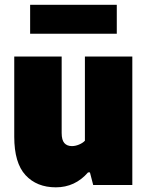

<svg xmlns="http://www.w3.org/2000/svg" viewBox="-20 -792 630 822"><path d="M41 -206.5V-550H244V-223Q244 -192.5 255.5 -179.5Q267 -166.5 288 -166.5Q302.5 -166.5 318.2 -173Q334 -179.5 343.5 -189.5V-550H546.5V0H379L365 -54H357Q301.5 10 219 10Q137.5 10 89.2 -42.2Q41 -94.5 41 -206.5ZM109 -647.5V-771.5H480V-647.5Z"/></svg>

Font: Encode Sans SemiCondensed Black
Style: Regular
Weight: 900
Width: 4
Designer: Multiple Designers
Foundry: Impallari Type
Version: Version 2.000